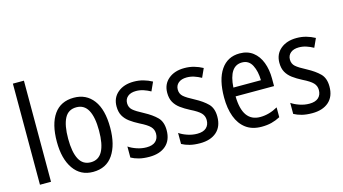

<svg xmlns="http://www.w3.org/2000/svg" viewBox="-85 -1072 2491 1394"><g transform="rotate(-15 1161.0 -375.0)"><path d="M154 0H71V-760H154Z M671 -269Q671 -141 620 -65.5Q569 10 469 10Q375 10 322.5 -65.5Q270 -141 270 -269Q270 -402 321 -474.5Q372 -547 471 -547Q564 -547 617.5 -476Q671 -405 671 -269ZM355 -269Q355 -169 383 -115.5Q411 -62 471 -62Q530 -62 558.5 -114.5Q587 -167 587 -269Q587 -370 558.5 -422.5Q530 -475 471 -475Q410 -475 382.5 -422.5Q355 -370 355 -269Z M1062 -145Q1062 -70 1016.5 -30Q971 10 892 10Q848 10 814.5 1.5Q781 -7 756 -21V-104Q780 -87 816.5 -74.5Q853 -62 890 -62Q935 -62 958 -83Q981 -104 981 -141Q981 -172 960 -194Q939 -216 884 -243Q845 -263 816 -284.5Q787 -306 771 -334.5Q755 -363 755 -405Q755 -470 801 -508.5Q847 -547 921 -547Q959 -547 993 -537.5Q1027 -528 1058 -511L1028 -445Q1003 -459 976 -468Q949 -477 920 -477Q880 -477 857.5 -458Q835 -439 835 -408Q835 -376 857.5 -356Q880 -336 936 -307Q994 -276 1028 -242Q1062 -208 1062 -145Z M1443 -145Q1443 -70 1397.5 -30Q1352 10 1273 10Q1229 10 1195.5 1.5Q1162 -7 1137 -21V-104Q1161 -87 1197.5 -74.5Q1234 -62 1271 -62Q1316 -62 1339 -83Q1362 -104 1362 -141Q1362 -172 1341 -194Q1320 -216 1265 -243Q1226 -263 1197 -284.5Q1168 -306 1152 -334.5Q1136 -363 1136 -405Q1136 -470 1182 -508.5Q1228 -547 1302 -547Q1340 -547 1374 -537.5Q1408 -528 1439 -511L1409 -445Q1384 -459 1357 -468Q1330 -477 1301 -477Q1261 -477 1238.5 -458Q1216 -439 1216 -408Q1216 -376 1238.5 -356Q1261 -336 1317 -307Q1375 -276 1409 -242Q1443 -208 1443 -145Z M1717 -546Q1776 -546 1816.5 -515Q1857 -484 1877.5 -430Q1898 -376 1898 -308V-252H1609Q1612 -61 1744 -61Q1811 -61 1876 -98V-24Q1844 -7 1810.5 1.5Q1777 10 1736 10Q1665 10 1618.5 -24.5Q1572 -59 1549 -121Q1526 -183 1526 -265Q1526 -400 1576 -473Q1626 -546 1717 -546ZM1717 -478Q1620 -478 1610 -318H1817Q1816 -385 1792 -431.5Q1768 -478 1717 -478Z M2286 -145Q2286 -70 2240.5 -30Q2195 10 2116 10Q2072 10 2038.5 1.5Q2005 -7 1980 -21V-104Q2004 -87 2040.5 -74.5Q2077 -62 2114 -62Q2159 -62 2182 -83Q2205 -104 2205 -141Q2205 -172 2184 -194Q2163 -216 2108 -243Q2069 -263 2040 -284.5Q2011 -306 1995 -334.5Q1979 -363 1979 -405Q1979 -470 2025 -508.5Q2071 -547 2145 -547Q2183 -547 2217 -537.5Q2251 -528 2282 -511L2252 -445Q2227 -459 2200 -468Q2173 -477 2144 -477Q2104 -477 2081.5 -458Q2059 -439 2059 -408Q2059 -376 2081.5 -356Q2104 -336 2160 -307Q2218 -276 2252 -242Q2286 -208 2286 -145Z"/></g></svg>

Font: Noto Sans Thai Cond
Style: Regular
Weight: 400
Width: 3
Designer: Monotype Design Team
Foundry: Monotype Imaging Inc.
Version: Version 2.002; ttfautohint (v1.8.4.7-5d5b)